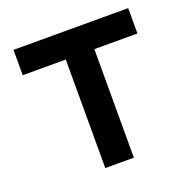

<svg xmlns="http://www.w3.org/2000/svg" viewBox="-128 -848 966 974"><g transform="rotate(-20 355.0 -361.5)"><path d="M432.1 0V-585.9H664.6V-722.7H45.4V-585.9H277.8V0Z"/></g></svg>

Font: Giphurs ExtraBold
Style: Regular
Weight: 800
Version: Version 1.000